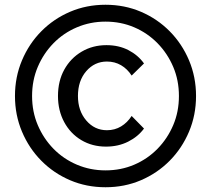

<svg xmlns="http://www.w3.org/2000/svg" viewBox="-20 -762 888 808"><path d="M424 26Q344 26 275 -3.5Q206 -33 154 -85.5Q102 -138 72.5 -208Q43 -278 43 -358Q43 -438 72.5 -508Q102 -578 154 -630.5Q206 -683 275 -712.5Q344 -742 424 -742Q504 -742 573 -712.5Q642 -683 694 -630.5Q746 -578 775.5 -508Q805 -438 805 -358Q805 -278 775.5 -208Q746 -138 694 -85.5Q642 -33 573 -3.5Q504 26 424 26ZM424 -45Q489 -45 545 -69Q601 -93 643 -136Q685 -179 709 -235.5Q733 -292 733 -358Q733 -424 709 -480.5Q685 -537 643 -580Q601 -623 545 -647Q489 -671 424 -671Q360 -671 303.5 -647Q247 -623 205 -580Q163 -537 139 -480.5Q115 -424 115 -358Q115 -292 139 -235.5Q163 -179 205 -136Q247 -93 303.5 -69Q360 -45 424 -45ZM534 -274 586 -221Q561 -187 519.5 -166Q478 -145 426 -145Q368 -145 322 -172.5Q276 -200 250 -248.5Q224 -297 224 -358Q224 -421 250.5 -469Q277 -517 323.5 -544.5Q370 -572 428 -572Q480 -572 520.5 -551Q561 -530 586 -495L534 -444Q516 -472 489.5 -487.5Q463 -503 430 -503Q378 -503 343 -462.5Q308 -422 308 -358Q308 -296 343 -255Q378 -214 430 -214Q463 -214 489.5 -230Q516 -246 534 -274Z"/></svg>

Font: Wix Madefor Text Medium
Style: Regular
Weight: 500
Designer: Dalton Maag Ltd
Foundry: Dalton Maag Ltd
Version: Version 3.100